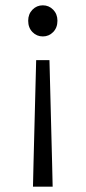

<svg xmlns="http://www.w3.org/2000/svg" viewBox="-20 -517 322 722"><path d="M86 -439Q86 -464 102 -480.5Q118 -497 141 -497Q164 -497 180 -480.5Q196 -464 196 -439Q196 -413 180 -396.5Q164 -380 141 -380Q118 -380 102 -396.5Q86 -413 86 -439ZM104 185 106 98 116 -291H166L176 98L178 185Z"/></svg>

Font: Assistant
Style: Regular
Weight: 400
Designer: Hebrew By Ben Nathan, Latin by Paul Hunt
Version: Version 2.001;PS 002.001;hotconv 1.0.88;makeotf.lib2.5.64775